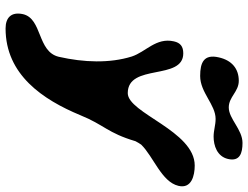

<svg xmlns="http://www.w3.org/2000/svg" viewBox="-118 -556 868 671"><g transform="rotate(90 315.5 -220.0)"><path d="M180 -551C168 -499 198 -486 245 -486C303 -486 345 -540 395 -540C417 -540 435 -533 457 -533C488 -533 526 -545 535 -583C545 -625 514 -634 479 -634C432 -634 395 -586 355 -586C318 -586 300 -621 262 -621C219 -621 190 -596 180 -551ZM29 133C20 174 41 194 79 194C241 194 328 63 382 -67C416 -151 444 -162 473 -260C475 -264 483 -278 485 -280C527 -323 615 -351 629 -410C640 -456 593 -467 558 -467C437 -467 375 -233 305 -233C200 -233 262 -427 166 -427C142 -427 129 -417 124 -394C110 -332 161 -296 177 -247C201 -170 198 -80 178 8C160 84 45 65 29 133Z"/></g></svg>

Font: Charger
Style: OversprayIt
Weight: 400
Designer: Jasper
Foundry: Cannot Into Space Fonts
Version: Version 0.980